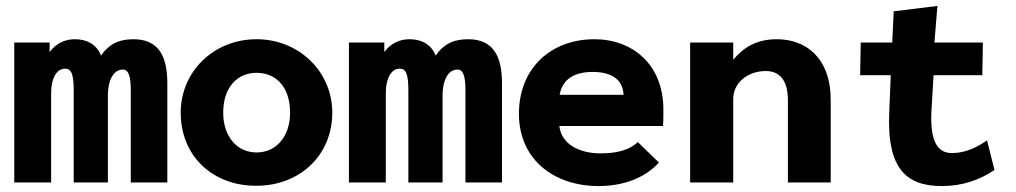

<svg xmlns="http://www.w3.org/2000/svg" viewBox="-20 -614 3418 646"><path d="M28 0H152V-298C152 -354 172 -383 199 -383C220 -383 228 -365 228 -309V0H343V-291C343 -353 367 -380 393 -380C412 -380 420 -359 420 -311V0H543V-334C543 -423 515 -482 429 -482C378 -482 345 -464 320 -427C303 -469 267 -482 232 -482C202 -482 171 -471 147 -439V-471H28Z M843 11C986 11 1098 -89 1098 -235C1098 -373 986 -482 843 -482C699 -482 588 -373 588 -235C588 -87 698 12 843 11ZM843 -101C778 -101 731 -154 731 -235C731 -321 779 -369 843 -369C909 -369 956 -321 956 -235C956 -154 909 -101 843 -101Z M1154 0H1278V-298C1278 -354 1298 -383 1325 -383C1346 -383 1354 -365 1354 -309V0H1469V-291C1469 -353 1493 -380 1519 -380C1538 -380 1546 -359 1546 -311V0H1669V-334C1669 -423 1641 -482 1555 -482C1504 -482 1471 -464 1446 -427C1429 -469 1393 -482 1358 -482C1328 -482 1297 -471 1273 -439V-471H1154Z M1994 12C2072 12 2147 -12 2197 -67L2126 -136C2093 -105 2046 -98 2000 -98C1932 -98 1869 -127 1862 -190H2211C2212 -205 2212 -231 2212 -246C2212 -396 2109 -482 1980 -482C1835 -482 1726 -386 1726 -231C1726 -78 1843 12 1994 12ZM1863 -295C1872 -347 1912 -372 1974 -372C2037 -372 2076 -347 2078 -295Z M2302 0H2447V-280C2447 -341 2502 -375 2556 -375C2608 -375 2631 -338 2631 -276V0H2775V-277C2775 -420 2691 -482 2594 -482C2526 -482 2482 -455 2447 -413V-471H2302Z M3149 12C3218 12 3275 -8 3326 -42L3301 -142C3270 -120 3230 -99 3183 -99C3139 -99 3108 -130 3114 -243L3121 -361H3285L3287 -471H3124L3134 -594L2987 -576L2982 -471H2876L2874 -361H2977L2972 -238C2963 -43 3032 12 3149 12Z"/></svg>

Font: Inconsolata SemiExpanded Black
Style: Regular
Weight: 900
Width: 6
Monospace: yes
Designer: Raph Levien, Cyreal, Brenton Simpson
Foundry: Raph Levien, Cyreal, Google
Version: Version 3.100